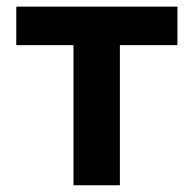

<svg xmlns="http://www.w3.org/2000/svg" viewBox="-20 -550 575 570"><path d="M28.3 -530.3H506.8V-416H335.9V0H198.2V-416H28.3Z"/></svg>

Font: Pretendard GOV
Style: Bold
Weight: 700
Designer: Base glyphs from Inter by Rasmus Andersson; Hangeul glyphs from Noto Sans CJK(Source Han Sans) by Jang Soo-young and Kan
Foundry: Kil Hyung-jin
Version: Version 1.309